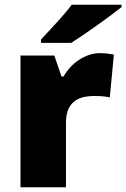

<svg xmlns="http://www.w3.org/2000/svg" viewBox="-20 -786 530 806"><path d="M490 -756V-766H281C248 -721 186 -657 152 -620V-606H279C333 -640 443 -718 490 -756ZM400 -563C337 -563 277 -519 247 -465H238L208 -553H66V0H257V-272C257 -372 328 -383 376 -383C411 -383 428 -380 441 -377L458 -557C447 -559 421 -563 400 -563Z"/></svg>

Font: Noto Sans Gurmukhi Black
Style: Regular
Weight: 900
Designer: Jelle Bosma - Monotype Design Team
Foundry: Monotype Imaging Inc.
Version: Version 2.004